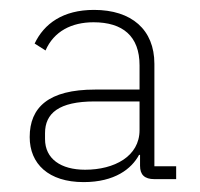

<svg xmlns="http://www.w3.org/2000/svg" viewBox="-20 -724 404 388"><path d="M336 -362V-388H292V-595C292 -664 246 -704 170 -704C107 -704 69 -676 50 -636L72 -622C89 -661 125 -679 169 -679C228 -679 262 -651 262 -592V-543H172C78 -543 40 -507 40 -447C40 -393 78 -356 149 -356C212 -356 246 -383 261 -411H263V-389C263 -371 272 -362 292 -362ZM152 -381C103 -381 71 -403 71 -443V-455C71 -495 99 -519 171 -519H262V-461C262 -408 211 -381 152 -381Z"/></svg>

Font: IBM Plex Thai Looped ExtraLight
Style: Regular
Weight: 200
Designer: Mike Abbink, Paul van der Laan, Pieter van Rosmalen, Ben Mitchell, Mark Frömberg
Foundry: Bold Monday
Version: Version 1.0